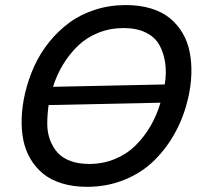

<svg xmlns="http://www.w3.org/2000/svg" viewBox="-20 -720 785 750"><path d="M319.8 9.8Q265.6 9.8 221.9 -3.7Q178.2 -17.1 148.4 -41.5Q118.7 -65.9 98.9 -99.4Q79.1 -132.8 71 -173.6Q63 -214.4 64.7 -259.8Q66.4 -305.2 77.6 -354.5Q90.8 -411.1 114 -461.9Q137.2 -512.7 172.6 -556.4Q208 -600.1 251.7 -632.1Q295.4 -664.1 351.8 -682.1Q408.2 -700.2 471.7 -700.2Q526.4 -700.2 570.1 -686.8Q613.8 -673.3 643.6 -648.9Q673.3 -624.5 693.1 -591.1Q712.9 -557.6 720.9 -516.8Q729 -476.1 727.5 -430.7Q726.1 -385.3 714.8 -335.9Q698.2 -264.6 665 -203.4Q631.8 -142.1 583 -93.8Q534.2 -45.4 466.3 -17.8Q398.4 9.8 319.8 9.8ZM187 -380.9 623.5 -390.1Q631.3 -436 625 -476.3Q618.7 -516.6 601.3 -546.4Q584 -576.2 548.6 -593.3Q513.2 -610.4 462.4 -610.4Q410.2 -610.4 364.3 -592Q318.4 -573.7 284.7 -541.3Q251 -508.8 226.6 -468.5Q202.1 -428.2 187 -380.9ZM328.1 -79.6Q382.3 -79.6 429 -98.9Q475.6 -118.2 509.5 -151.9Q543.5 -185.5 567.9 -227.5Q592.3 -269.5 606.9 -318.8L169.9 -309.6Q164.6 -271 164.6 -236.8Q164.6 -202.6 175.3 -173.8Q186 -145 204.8 -124Q223.6 -103 255.1 -91.3Q286.6 -79.6 328.1 -79.6Z"/></svg>

Font: HK Grotesk Medium Italic
Style: Regular
Weight: 500
Italic angle: -13°
Designer: Alfredo Marco Pradil and Stefan Peev
Foundry: Hanken Design Co.
Version: Version 1.000;PS 001.000;hotconv 1.0.88;makeotf.lib2.5.64775